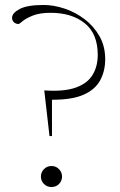

<svg xmlns="http://www.w3.org/2000/svg" viewBox="-20 -745 484 772"><path d="M155.5 -725Q196 -725 239.5 -710.5Q283 -696 320 -668Q357 -640 380 -599.5Q403 -559 403 -507Q403 -460 383.2 -422.8Q363.5 -385.5 316.8 -364.5Q270 -343.5 189 -344V-198H179L158 -381.5Q237.5 -376 284.5 -392.8Q331.5 -409.5 352.2 -443.8Q373 -478 373 -524.5Q373 -609.5 320.8 -651.5Q268.5 -693.5 183.5 -693.5Q139 -693.5 111.5 -682.2Q84 -671 70.8 -659.8Q57.5 -648.5 55 -648.5Q44 -648.5 36.2 -655.2Q28.5 -662 28.5 -673.5Q28.5 -692.5 59 -708.8Q89.5 -725 155.5 -725ZM187 -77.5Q205 -77.5 217.2 -65Q229.5 -52.5 229.5 -35Q229.5 -17.5 217.2 -5.2Q205 7 187 7Q169 7 156.8 -5.2Q144.5 -17.5 144.5 -35Q144.5 -52.5 156.8 -65Q169 -77.5 187 -77.5Z"/></svg>

Font: Newsreader Display ExtraLight
Style: Regular
Weight: 275
Designer: Hugues Gentile
Foundry: Production Type
Version: Version 1.001